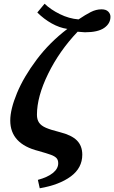

<svg xmlns="http://www.w3.org/2000/svg" viewBox="-20 -808 612 1029"><path d="M183 156Q235 142 263.5 119Q292 96 292 67Q292 49 282.5 39Q273 29 252.5 21.5Q232 14 186 1Q35 -37 35 -162Q35 -222 71 -309Q107 -396 176.5 -488.5Q246 -581 341 -653Q299 -659 257 -682.5Q215 -706 180 -741L219 -788Q251 -757 300.5 -732.5Q350 -708 401 -704Q438 -729 466.5 -743.5Q495 -758 524 -758Q548 -758 560 -746Q572 -734 572 -718Q572 -682 538.5 -658.5Q505 -635 435 -635Q435 -635 396 -638Q298 -535 238 -412.5Q178 -290 178 -193Q178 -167 189.5 -150.5Q201 -134 226.5 -123Q252 -112 300 -100Q364 -84 392.5 -55Q421 -26 421 21Q421 92 359.5 137.5Q298 183 193 201Z"/></svg>

Font: Noto Serif Narrow
Style: Bold Italic
Weight: 700
Width: 4
Italic angle: -12°
Designer: Monotype Design Team
Foundry: Monotype Imaging Inc.
Version: Version 1.001